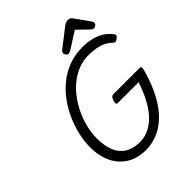

<svg xmlns="http://www.w3.org/2000/svg" viewBox="-329 -1426 1635 1635"><g transform="rotate(-45 488.5 -608.5)"><path d="M463 19Q389 18 330.5 -6.5Q272 -31 230 -77.5Q188 -124 166 -189Q144 -254 144 -335Q144 -402 160 -475.5Q176 -549 207.5 -621.5Q239 -694 285.5 -759.5Q332 -825 394.5 -876Q457 -927 534 -956Q611 -985 703 -985Q764 -985 815 -971.5Q866 -958 905.5 -932Q945 -906 972 -868Q980 -857 975.5 -848.5Q971 -840 957 -829Q944 -819 934 -817Q924 -815 910 -828Q886 -852 854.5 -868Q823 -884 782.5 -892Q742 -900 690 -900Q622 -900 562.5 -876Q503 -852 452.5 -810Q402 -768 362.5 -713.5Q323 -659 295 -597.5Q267 -536 252.5 -472.5Q238 -409 238 -350Q238 -281 252.5 -228Q267 -175 297 -139Q327 -103 371.5 -84.5Q416 -66 477 -66Q518 -66 557.5 -79.5Q597 -93 634.5 -120.5Q672 -148 706.5 -192Q741 -236 771.5 -296.5Q802 -357 829 -435H580Q565 -435 562 -444Q559 -453 566 -475Q574 -498 582.5 -506.5Q591 -515 606 -515H918Q933 -515 936 -506.5Q939 -498 933 -475Q894 -334 840.5 -238.5Q787 -143 724 -86Q661 -29 594 -5Q527 19 463 19ZM577 -1028Q565 -1028 556.5 -1040Q548 -1052 548 -1063Q548 -1073 551.5 -1078Q555 -1083 559 -1087L721 -1213Q736 -1226 749.5 -1231Q763 -1236 779 -1236Q792 -1236 802.5 -1229.5Q813 -1223 821 -1210L913 -1080Q918 -1073 919 -1067.5Q920 -1062 920 -1057Q920 -1045 907 -1036.5Q894 -1028 885 -1028Q875 -1028 867.5 -1033Q860 -1038 853 -1045L760 -1135L608 -1038Q601 -1034 593 -1031Q585 -1028 577 -1028Z"/></g></svg>

Font: Playwrite NO
Style: Regular
Weight: 400
Designer: Veronika Burian, José Scaglione
Foundry: TypeTogether
Version: Version 1.002